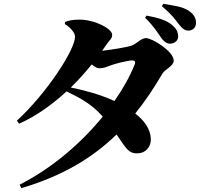

<svg xmlns="http://www.w3.org/2000/svg" viewBox="-20 -889 1040 998"><path d="M819 -691C834 -670 850 -661 866 -662C891 -664 908 -681 906 -702C904 -725 897 -740 876 -758C844 -786 794 -798 742 -808L734 -797C782 -750 799 -719 819 -691ZM908 -765C926 -742 940 -729 961 -730C984 -731 1000 -748 999 -773C998 -798 985 -817 961 -833C929 -854 891 -859 829 -869L821 -857C877 -810 891 -787 908 -765ZM82 71 91 89C304 26 459 -67 586 -190C635 -119 647 -90 696 -92C736 -93 766 -124 764 -169C761 -221 729 -263 683 -299C734 -362 780 -431 824 -506C838 -530 883 -545 883 -574C883 -622 771 -691 739 -691C714 -691 691 -663 667 -653C645 -644 556 -630 511 -625L533 -657C551 -684 563 -686 563 -709C563 -739 474 -787 393 -787C356 -787 338 -782 318 -775L317 -764C348 -745 370 -718 370 -698C370 -630 221 -402 68 -262L79 -246C170 -286 253 -347 326 -414C395 -380 455 -350 514 -283C402 -145 251 -15 82 71ZM348 -434C388 -473 424 -514 457 -554C472 -542 485 -534 495 -534C517 -534 531 -540 552 -548C577 -558 646 -575 667 -575C680 -575 686 -569 680 -554C656 -493 620 -429 575 -364C497 -400 405 -423 348 -434Z"/></svg>

Font: Noto Serif CJK SC Black
Style: Regular
Weight: 900
Designer: Ryoko NISHIZUKA 西塚涼子 (kana & ideographs); Frank Grießhammer (Latin, Greek & Cyrillic); Wenlong ZHANG 张文龙 (bopomofo); San
Foundry: Adobe
Version: Version 2.001;hotconv 1.1.0;makeotfexe 2.6.0